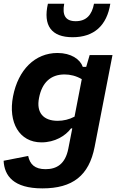

<svg xmlns="http://www.w3.org/2000/svg" viewBox="-20 -838 660 1060"><path d="M52 -306.5C24 -162 86.5 -52 209 -52C283 -52 341.5 -88 372 -129H379L357 -16.5C340.5 67 293.5 96 231.5 96C171.5 96 145 68.5 135.5 23L0 49.5C4 132 54 202 214 202C380.5 202 471.5 132 502.5 -27.5L601 -534H475L456 -469H437C423 -510 373 -545.5 297.5 -545.5C173 -545.5 80.5 -452.5 52 -306.5ZM334.5 -817.5H244.5C217 -697 263.5 -632.5 381 -632.5C499 -632.5 570 -697 589 -817.5H499C487.5 -755.5 456.5 -721 398 -721C340 -721 323 -755.5 334.5 -817.5ZM195.5 -297.5C211.5 -381.5 259.5 -427 336.5 -427C368 -427 400.5 -419 431.5 -401L391.5 -194C362.5 -178.5 329.5 -171 298.5 -171C221 -171 179 -214.5 195.5 -297.5Z"/></svg>

Font: Monaspace Neon
Style: Bold Italic
Weight: 700
Italic angle: -11°
Designer: Riley Cran & the Lettermatic Team
Foundry: Lettermatic
Version: Version 1.200 (Monaspace Neon)